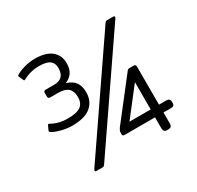

<svg xmlns="http://www.w3.org/2000/svg" viewBox="-149 -868 1069 1042"><g transform="rotate(-30 385.0 -347.5)"><path d="M59 -310Q56 -312 55.5 -313.5Q55 -315 56 -319L70 -349Q71 -353 78 -350Q124 -324 181 -324Q238 -324 262 -342Q286 -360 286 -398Q286 -435 266.5 -453Q247 -471 204 -471H155Q141 -471 141 -484V-508Q141 -520 155 -520H208Q273 -520 273 -588Q273 -619 252.5 -634Q232 -649 186 -649Q131 -649 85 -623Q78 -620 77 -624L63 -654Q62 -658 62.5 -659.5Q63 -661 66 -663Q85 -676 119 -685.5Q153 -695 186 -695Q255 -695 290 -666Q325 -637 325 -588Q325 -554 311.5 -532Q298 -510 267 -496Q305 -484 321.5 -460Q338 -436 338 -398Q338 -343 300 -310.5Q262 -278 181 -278Q150 -278 113.5 -287.5Q77 -297 59 -310ZM166 -13 616 -670Q620 -675 623 -677.5Q626 -680 631 -680H669Q676 -680 677.5 -676Q679 -672 676 -667L226 -10Q222 -5 219 -2.5Q216 0 211 0H173Q166 0 164.5 -4Q163 -8 166 -13ZM593 -23V-93H402Q390 -93 390 -103V-117Q390 -123 393 -129Q396 -135 401 -142L588 -382Q593 -389 596.5 -391.5Q600 -394 606 -394H633Q646 -394 646 -381V-142H692Q715 -142 715 -120V-113Q715 -102 709.5 -97.5Q704 -93 692 -93H646V-23Q646 0 623 0H616Q593 0 593 -23ZM594 -142V-313L461 -142Z"/></g></svg>

Font: Mitr ExtraLight
Style: Regular
Weight: 250
Designer: Thanarat Vachiruckul
Foundry: Cadson Demak Co.,Ltd.
Version: Version 1.000